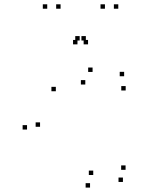

<svg xmlns="http://www.w3.org/2000/svg" viewBox="-20 -828 660 870"><path d="M102.5 -241V-261H82.5V-241ZM388 22V2H368V22ZM537 -3.5V-23.5H517V-3.5ZM549 -58.5V-78.5H529V-58.5ZM402.5 -35V-55H382.5V-35ZM161.5 -253.5V-273.5H141.5V-253.5ZM233 -414.5V-434.5H213V-414.5ZM366.5 -445V-465H346.5V-445ZM549.5 -418V-438H529.5V-418ZM542.5 -482.5V-502.5H522.5V-482.5ZM399.5 -502V-522H379.5V-502ZM254.5 -788.5V-808.5H234.5V-788.5ZM369 -644.5V-664.5H349V-644.5ZM341 -644.5V-664.5H321V-644.5ZM455.5 -788.5V-808.5H435.5V-788.5ZM516 -788.5V-808.5H496V-788.5ZM379 -627V-647H359V-627ZM331 -627V-647H311V-627ZM194 -788.5V-808.5H174V-788.5Z"/></svg>

Font: Monaspace Argon Dots Var
Style: Regular
Weight: 400
Designer: Riley Cran and the Lettermatic Team
Version: Version 1.100 (Monaspace Argon Dots)